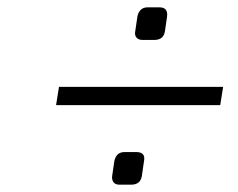

<svg xmlns="http://www.w3.org/2000/svg" viewBox="-20 -618 649 524"><path d="M349 -532 355 -573Q357 -584 364 -591Q371 -598 383 -598H415Q439 -598 436 -573L430 -532Q426 -509 401 -509H369Q358 -509 352.5 -515.5Q347 -522 349 -532ZM141 -381H589L581 -331H133ZM286 -137 292 -178Q297 -203 320 -203H352Q378 -203 373 -178L367 -137Q363 -114 338 -114H306Q295 -114 290 -120.5Q285 -127 286 -137Z"/></svg>

Font: Exo Light
Style: Italic
Weight: 300
Italic angle: -9°
Designer: Natanael Gama
Foundry: Natanael Gama
Version: Version 1.500; ttfautohint (v1.6)